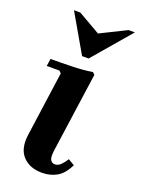

<svg xmlns="http://www.w3.org/2000/svg" viewBox="-140 -783 627 856"><g transform="rotate(20 173.5 -355.0)"><path d="M264 -88 294 -70Q271 -24 240 -7Q209 10 171 10Q113 10 80 -25Q47 -60 56 -127L99 -435L89 -445H29L34 -480Q81 -480 136.5 -481.5Q192 -483 232 -490L242 -480L189 -104Q184 -69 191.5 -57Q199 -45 212 -45Q227 -45 239.5 -57Q252 -69 264 -88ZM317 -720H347L193 -540H162L58 -720H88L194 -659Z"/></g></svg>

Font: Brygada 1918
Style: Bold Italic
Weight: 700
Italic angle: -8°
Designer: Mateusz Machalski | Borys Kosmynka | Przemek Hoffer
Foundry: NIEPODLEGLA 2018
Version: Version 3.006